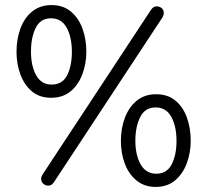

<svg xmlns="http://www.w3.org/2000/svg" viewBox="-20 -728 816 756"><path d="M181 -343Q136 -343 106 -368Q76 -393 60.5 -434.5Q45 -476 45 -524Q45 -574 60.5 -616Q76 -658 107 -683Q138 -708 183 -708Q228 -708 258.5 -683Q289 -658 304.5 -616Q320 -574 320 -525Q320 -477 304 -435Q288 -393 257.5 -368Q227 -343 181 -343ZM183 -395Q226 -395 244.5 -432Q263 -469 263 -524Q263 -582 242.5 -619Q222 -656 181 -656Q139 -656 120.5 -618Q102 -580 102 -525Q102 -468 122.5 -431.5Q143 -395 183 -395ZM593 8Q549 8 518 -17Q487 -42 471.5 -83.5Q456 -125 456 -173Q456 -223 472 -265Q488 -307 519 -332Q550 -357 595 -357Q640 -357 670.5 -332Q701 -307 716 -265Q731 -223 731 -174Q731 -126 715 -84Q699 -42 668.5 -17Q638 8 593 8ZM595 -44Q637 -44 656 -81Q675 -118 675 -173Q675 -231 654.5 -268Q634 -305 593 -305Q551 -305 532 -267Q513 -229 513 -174Q513 -117 534 -80.5Q555 -44 595 -44ZM170 3Q159 3 150.5 -4.5Q142 -12 142 -24Q142 -32 147 -40L575 -690Q584 -703 597 -703Q608 -703 616.5 -696Q625 -689 625 -676Q625 -669 620 -660L192 -10Q183 3 170 3Z"/></svg>

Font: Quicksand Light
Style: Regular
Weight: 400
Version: Version 3.004